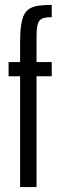

<svg xmlns="http://www.w3.org/2000/svg" viewBox="-20 -763 248 783"><path d="M62 0V-452H15V-510H62V-590Q62 -631 66 -659Q70 -687 78.5 -703.5Q87 -720 102 -728.5Q117 -737 139 -740Q161 -743 191 -743V-693Q172 -693 160 -690Q148 -687 141 -678.5Q134 -670 131.5 -653.5Q129 -637 129 -609V-510H191V-452H129V0Z"/></svg>

Font: Saira UltraCondensed Medium
Style: Regular
Weight: 500
Width: 1
Designer: Hector Gatti with collaboration of the Omnibus-Type team
Foundry: Omnibus-Type
Version: Version 1.101